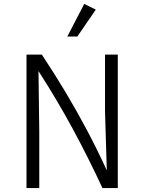

<svg xmlns="http://www.w3.org/2000/svg" viewBox="-20 -958 735 978"><path d="M115 0V-680H193Q258 -582 314.5 -487.5Q371 -393 423 -295Q475 -197 524 -90L515 -388V-680H580V0H502Q427 -161 348.5 -305.5Q270 -450 176 -596L180 -291V0ZM374 -772H323L409 -938L468 -909Z"/></svg>

Font: Inria Sans Light
Style: Regular
Weight: 300
Designer: Black Foundry Team
Foundry: Black Foundry
Version: Version 1.2; ttfautohint (v1.8.3)